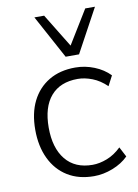

<svg xmlns="http://www.w3.org/2000/svg" viewBox="-86 -808 630 874"><g transform="rotate(-10 229.5 -371.5)"><path d="M278 8Q207 8 156 -23.5Q105 -55 77.5 -112.5Q50 -170 50 -246Q50 -323 77.5 -378Q105 -433 156 -463.5Q207 -494 278 -494Q323 -494 365.5 -477Q408 -460 437 -430L413 -384Q382 -414 347 -427.5Q312 -441 280 -441Q199 -441 155.5 -390.5Q112 -340 112 -245Q112 -151 155.5 -97.5Q199 -44 280 -44Q312 -44 347 -57.5Q382 -71 413 -101L437 -55Q408 -26 364.5 -9Q321 8 278 8ZM244 -550 135 -751H180L275 -596L370 -751H415L306 -550Z"/></g></svg>

Font: Nunito Sans 12pt ExtraLight Light
Style: Regular
Weight: 300
Version: Version 3.101;gftools[0.9.27]